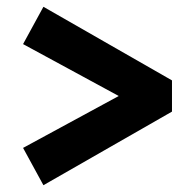

<svg xmlns="http://www.w3.org/2000/svg" viewBox="-20 -538 565 566"><path d="M108 8 48 -102 330 -255 48 -408 108 -518 487 -301V-209Z"/></svg>

Font: Lexend Deca SemiBold
Style: Regular
Weight: 600
Designer: Bonnie Shaver-Troup, Thomas Jockin
Foundry: Lexend
Version: Version 1.008; ttfautohint (v1.8.4.7-5d5b)